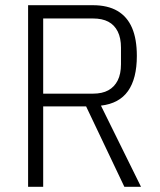

<svg xmlns="http://www.w3.org/2000/svg" viewBox="-20 -718 614 738"><path d="M146 -309V0H88V-698H337Q394 -698 431.5 -676Q469 -654 487.5 -611Q506 -568 506 -503Q506 -416 472 -368Q438 -320 368 -312L522 0H458L311 -309ZM146 -358H337Q373 -358 396.5 -371Q420 -384 432.5 -409Q445 -434 445 -471V-535Q445 -572 432.5 -597Q420 -622 396.5 -634.5Q373 -647 337 -647H146Z"/></svg>

Font: IBM Plex Sans Condensed Light
Style: Regular
Weight: 300
Width: 3
Designer: Mike Abbink, Paul van der Laan, Pieter van Rosmalen
Foundry: Bold Monday
Version: Version 3.201